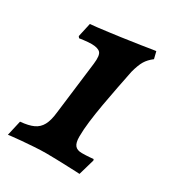

<svg xmlns="http://www.w3.org/2000/svg" viewBox="-134 -590 620 682"><g transform="rotate(30 176.0 -249.5)"><path d="M269.2 -402.2Q262.1 -367.2 254.4 -327.9Q246.7 -288.6 239.7 -248.9Q232.8 -209.3 228.3 -173.7Q223.9 -138.2 223.9 -109.7Q223.9 -85.2 232.5 -74.5Q241.1 -63.8 260.4 -63.8Q277.4 -63.8 292.6 -65.1Q307.8 -66.4 307.8 -66.4L309.7 -61.5L290.7 4.4Q290.7 4.4 276.4 3.6Q262 2.9 239.9 2.2Q217.9 1.5 194.6 0.7Q171.3 0 152.4 0Q129.8 0 103.3 1.8Q76.8 3.5 53.6 5.5Q30.3 7.5 15.6 9.3Q0.9 11.1 0.9 11.1L15 -50.7Q48.8 -53.7 68.3 -62.8Q87.8 -71.9 98.2 -91.1Q108.7 -110.3 112.3 -143.9L139 -359.8Q143.5 -396.4 133.3 -406.6Q123 -416.8 97.2 -416.8Q83.1 -416.8 65.8 -414.5Q48.4 -412.1 48.4 -412.1L43.7 -418.3L56.3 -475.2Q67.6 -476.1 86.6 -478.3Q105.6 -480.5 128.8 -483.6Q151.9 -486.6 174.6 -489.7Q222.7 -496.4 251.8 -501Q280.9 -505.7 294.6 -507.8Q308.4 -510 309 -509.5L316.1 -480.8Q297.4 -466.6 287.5 -450.1Q277.6 -433.6 269.2 -402.2Z"/></g></svg>

Font: Alegreya
Style: Italic
Weight: 400
Italic angle: -7°
Designer: Juan Pablo del Peral
Foundry: Huerta Tipografica
Version: Version 2.009